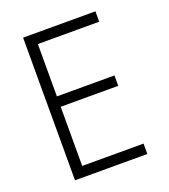

<svg xmlns="http://www.w3.org/2000/svg" viewBox="-132 -809 794 903"><g transform="rotate(-20 265.0 -357.0)"><path d="M88 0H450V-52H143V-348H431V-400H143V-662H450V-714H88Z"/></g></svg>

Font: Noto Sans Mono Condensed Light
Style: Regular
Weight: 300
Width: 3
Designer: Monotype Design Team
Foundry: Monotype Imaging Inc.
Version: Version 2.014